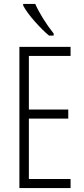

<svg xmlns="http://www.w3.org/2000/svg" viewBox="-20 -951 425 971"><path d="M228 -771Q197.3 -795.9 155.3 -843.3Q116.2 -887.2 97.2 -922.9V-931.2H158.2Q172.4 -898.4 198.2 -856.9Q224.1 -815.4 251.5 -781.2V-771ZM336.9 0H78.1V-713.9H336.9V-668H126V-397H325.2V-351.1H126V-45.9H336.9Z"/></svg>

Font: Germano
Style: Regular
Weight: 300
Width: 3
Foundry: Ascender Corporation
Version: Version 1.10; ttfautohint (v1.5)